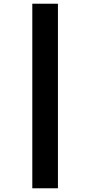

<svg xmlns="http://www.w3.org/2000/svg" viewBox="-20 -788 486 1034"><path d="M154 -768H292V226H154Z"/></svg>

Font: Noto Sans Myanmar UI Condensed Black
Style: Regular
Weight: 900
Width: 3
Designer: Monotype Design Team
Foundry: Monotype Imaging Inc.
Version: Version 2.103; ttfautohint (v1.8.4.7-5d5b)